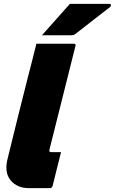

<svg xmlns="http://www.w3.org/2000/svg" viewBox="-20 -977 596 997"><path d="M124 -573Q135 -614 147 -662Q159 -710 169 -750H364Q368 -750 371 -747Q374 -744 372 -739Q338 -605 304.5 -470Q271 -335 237 -201Q235 -193 237 -190Q240 -187 247 -187H297Q286 -144 275 -99.5Q264 -55 253 -11Q249 0 239 0H131Q68 0 34.5 -41.5Q1 -83 20 -155Q46 -262 71.5 -364Q97 -466 124 -573ZM343 -957H549Q555 -957 556 -951Q557 -945 551 -940Q518 -915 492.5 -895Q467 -875 439.5 -853.5Q412 -832 372 -801Q364 -794 349 -794H198Q235 -836 270 -875Q305 -914 343 -957Z"/></svg>

Font: Recursive Sn Lnr St Blk
Style: Italic
Weight: 900
Italic angle: -15°
Version: Version 1.079;hotconv 1.0.112;makeotfexe 2.5.65598; ttfautoh